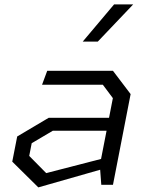

<svg xmlns="http://www.w3.org/2000/svg" viewBox="-20 -822 660 854"><path d="M430.5 0H482.5L561 -403.5L482.5 -507H190L167 -445H437.5L482 -385.5L465 -298H196.5L56.5 -215L34.5 -103L150.5 11.5L425.5 -67ZM110 -128.5 121 -185 215 -240.5H454L429.5 -115L185.5 -52ZM348 -637 487.5 -802.5H572.5L415 -637Z"/></svg>

Font: Monaspace Krypton Light
Style: Italic
Weight: 300
Italic angle: -11°
Designer: Riley Cran & the Lettermatic Team
Foundry: Lettermatic
Version: Version 1.101 (Monaspace Krypton)